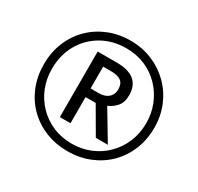

<svg xmlns="http://www.w3.org/2000/svg" viewBox="-155 -910 1142 1106"><g transform="rotate(30 416.0 -357.0)"><path d="M416 9.8Q336.4 9.8 269.3 -17.6Q202.1 -44.9 152.6 -94.2Q103 -143.6 75.9 -210.7Q48.8 -277.8 48.8 -356.9Q48.8 -436.5 76.2 -503.7Q103.5 -570.8 153.1 -620.1Q202.6 -669.4 269.8 -696.8Q336.9 -724.1 416 -724.1Q492.7 -724.1 559.3 -696.5Q626 -668.9 676.3 -619.4Q726.6 -569.8 754.9 -502.9Q783.2 -436 783.2 -356.9Q783.2 -277.8 755.9 -210.7Q728.5 -143.6 679 -94.2Q629.4 -44.9 562.3 -17.6Q495.1 9.8 416 9.8ZM416 -40Q481 -40 537.8 -63.5Q594.7 -86.9 637.7 -129.6Q680.7 -172.4 705.1 -230.2Q729.5 -288.1 729.5 -356.9Q729.5 -422.4 706.3 -479.5Q683.1 -536.6 641.1 -580.6Q599.1 -624.5 541.7 -649.2Q484.4 -673.8 416 -673.8Q325.2 -673.8 254.2 -632.8Q183.1 -591.8 142.6 -520.3Q102.1 -448.7 102.1 -356.9Q102.1 -291.5 125 -234.1Q147.9 -176.8 190.2 -133.1Q232.4 -89.4 289.8 -64.7Q347.2 -40 416 -40ZM280.8 -138.7V-574.7H408.2Q564 -574.7 564 -446.3Q564 -398.9 539.8 -371.3Q515.6 -343.8 484.4 -331.5L600.1 -138.7H520L418.9 -312.5H351.6V-138.7ZM351.6 -370.1H405.8Q446.3 -370.1 469.5 -390.1Q492.7 -410.2 492.7 -444.3Q492.7 -481.9 471.2 -498.5Q449.7 -515.1 404.8 -515.1H351.6Z"/></g></svg>

Font: Open Sans
Style: Italic
Weight: 400
Italic angle: -12°
Designer: Monotype Design Team
Foundry: Monotype Imaging Inc.
Version: Version 3.000; ttfautohint (v1.8.4)